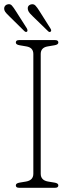

<svg xmlns="http://www.w3.org/2000/svg" viewBox="-32 -890 340 910"><path d="M161 -66.5Q161 -35.5 196 -29.5L226.5 -24.5Q244.5 -21.5 244.5 -11.5Q244.5 0 229 0H58.5Q43 0 43 -11.5Q43 -21.5 61 -24.5L91 -29.5Q126 -35.5 126 -66.5V-634Q126 -664.5 93 -670L61 -675.5Q43 -678.5 43 -688.5Q43 -700 58.5 -700H229Q244.5 -700 244.5 -688.5Q244.5 -678.5 226.5 -675.5L194 -670Q161 -664.5 161 -634ZM43 -837.5 95 -756Q100.5 -745.5 96.5 -740.5Q91 -735.5 83 -743L12.5 -812.5Q5.5 -819.5 -1.5 -826.8Q-8.5 -834 -11 -841.5Q-14 -852.5 -9.5 -859.8Q-5 -867 3 -869Q16 -873 24.2 -863.8Q32.5 -854.5 43 -837.5ZM155 -837.5 206.5 -756Q213.5 -745.5 208.5 -740.5Q202.5 -735 195 -743L124 -812Q117 -819 110.2 -826.2Q103.5 -833.5 101 -841.5Q95 -863 114.5 -869Q127.5 -872.5 136 -863.5Q144.5 -854.5 155 -837.5Z"/></svg>

Font: Fraunces 72pt S100 Thin
Style: Regular
Weight: 100
Version: Version 1.000; ttfautohint (v1.8.3)